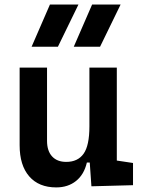

<svg xmlns="http://www.w3.org/2000/svg" viewBox="-20 -815 626 845"><path d="M227.5 9.8Q150.9 9.8 108.6 -38.8Q66.4 -87.4 66.4 -175.8V-517.6H187V-195.3Q187 -150.9 209.2 -126.7Q231.4 -102.5 271.5 -102.5Q322.3 -102.5 347.9 -138.4Q373.5 -174.3 373.5 -258.8V-517.6H494.1V-108.4L565.4 -97.7V0L382.3 4.9L375 -99.6H362.3Q350.1 -46.9 314.7 -18.6Q279.3 9.8 227.5 9.8ZM119.1 -609.4 199.7 -794.9H325.2L234.9 -609.4ZM304.7 -609.4 385.3 -794.9H510.7L420.4 -609.4Z"/></svg>

Font: Cascadia Mono PL SemiBold
Style: Regular
Weight: 600
Monospace: yes
Designer: Aaron Bell
Foundry: Saja Typeworks
Version: Version 2404.023; ttfautohint (v1.8.4)